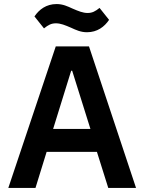

<svg xmlns="http://www.w3.org/2000/svg" viewBox="-20 -927 712 947"><path d="M409 -768C460 -768 495 -795 518 -829L471 -888C450 -871 435 -863 412 -863C389 -863 367 -872 337 -885C313 -896 290 -907 259 -907C208 -907 173 -880 150 -846L197 -787C218 -804 233 -812 256 -812C279 -812 301 -803 331 -790C355 -779 378 -768 409 -768ZM651 0 419 -698H255L21 0H155L210 -178H458L514 0ZM426 -291H242L331 -578H336Z"/></svg>

Font: IBM Plex Thai SemiBold
Style: Regular
Weight: 600
Designer: Mike Abbink, Paul van der Laan, Pieter van Rosmalen, Ben Mitchell, Mark Frömberg
Foundry: Bold Monday
Version: Version 1.0